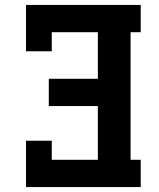

<svg xmlns="http://www.w3.org/2000/svg" viewBox="-20 -755 640 775"><path d="M85 0V-187H189V-110H375V-327H177V-437H375V-625H189V-548H85V-735H548V-625H507V-110H548V0Z"/></svg>

Font: Iosevka HT Extrabold Extended
Style: Regular
Weight: 800
Width: 7
Monospace: yes
Designer: Belleve Invis
Foundry: Belleve Invis
Version: Version 32.3.0; ttfautohint (v1.8.4)